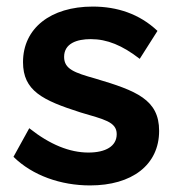

<svg xmlns="http://www.w3.org/2000/svg" viewBox="-20 -554 534 584"><path d="M254 10C381 10 464 -52 464 -156C464 -251 395 -278 270 -315C206 -333 175 -344 175 -381C175 -422 214 -435 256 -435C306 -435 352 -416 405 -375L459 -460C404 -512 336 -534 262 -534C134 -534 50 -468 50 -365C50 -278 109 -249 225 -212C295 -191 335 -184 335 -146C335 -109 301 -90 249 -90C192 -90 132 -114 69 -164L21 -77C79 -20 165 10 254 10Z"/></svg>

Font: FIGSv2-sans-serif
Style: Bold
Weight: 700
Designer: Matt McInerney, Pablo Impallari, Rodrigo Fuenzalida,Mirko Velimirovic
Foundry: Matt McInerney, Pablo Impallari, Rodrigo Fuenzalida
Version: Version 4.021;hotconv 1.0.109;makeotfexe 2.5.65596